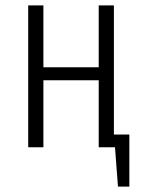

<svg xmlns="http://www.w3.org/2000/svg" viewBox="-20 -543 525 708"><path d="M400 -47H457V145H415L404 0H344V-247H140V0H84V-523H140V-295H344V-523H400Z"/></svg>

Font: Fira Sans Extra Condensed Light
Style: Regular
Weight: 300
Width: 1
Designer: Carrois Corporate & Edenspiekermann AG
Foundry: Carrois Corporate GbR & Edenspiekermann AG
Version: Version 4.203